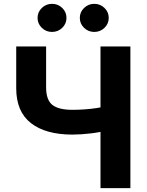

<svg xmlns="http://www.w3.org/2000/svg" viewBox="-20 -966 753 986"><path d="M63.3 -727.5H216.8V-517.4Q216.8 -452.7 248.9 -427.3Q281 -402 351.8 -402Q382.9 -402 415.8 -404.4Q448.7 -406.8 477.3 -411.2Q505.9 -415.6 523 -420.7V-295.3Q510 -291.2 489.8 -287.5Q469.7 -283.7 445.8 -280.9Q421.8 -278 397.5 -276.4Q373.1 -274.8 351.8 -274.8Q214.7 -274.8 139 -333.7Q63.3 -392.7 63.3 -512.7ZM496.1 -727.5H649.6V0H496.1ZM464.1 -802Q433.4 -802 411.7 -823.1Q389.9 -844.3 389.9 -874.1Q389.9 -904 411.7 -925.1Q433.5 -946.3 464.2 -946.3Q494.9 -946.3 516.7 -925.1Q538.4 -904 538.4 -874.1Q538.4 -844.2 516.6 -823.1Q494.9 -802 464.1 -802ZM247.1 -802Q216.4 -802 194.7 -823.1Q172.9 -844.3 172.9 -874.1Q172.9 -904 194.7 -925.1Q216.5 -946.3 247.2 -946.3Q277.9 -946.3 299.7 -925.1Q321.4 -904 321.4 -874.1Q321.4 -844.2 299.6 -823.1Q277.9 -802 247.1 -802Z"/></svg>

Font: GitLab Sans
Style: Regular
Weight: 400
Designer: Rasmus Andersson
Foundry: Modifications by GitLab B.V., manufactured by rsms
Version: Version 4.000;git-c8fb6b7